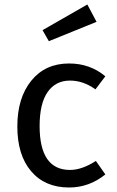

<svg xmlns="http://www.w3.org/2000/svg" viewBox="-20 -821 518 853"><path d="M368 -801 409 -724 197 -638 169 -687ZM287 -539Q380 -539 448 -482L404 -424Q350 -463 291 -463Q227 -463 191.5 -412Q156 -361 156 -261Q156 -66 291 -66Q344 -66 406 -106L448 -46Q376 12 287 12Q180 12 118.5 -60Q57 -132 57 -259Q57 -386 119 -462.5Q181 -539 287 -539Z"/></svg>

Font: Fira Sans
Style: Regular
Weight: 400
Designer: Carrois Corporate & Edenspiekermann AG
Foundry: Carrois Corporate GbR & Edenspiekermann AG
Version: Version 4.106;PS 004.106;hotconv 1.0.70;makeotf.lib2.5.58329